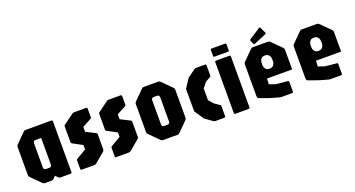

<svg xmlns="http://www.w3.org/2000/svg" viewBox="-45 -1288 3455 1867"><g transform="rotate(-20 1682.0 -354.0)"><path d="M179 0Q167.5 0 159 -8.5L59 -108.5Q50.5 -116.5 50.5 -128.5V-421.5Q50.5 -433.5 59 -441.5L159 -541.5Q167.5 -550 179 -550H446.5Q459 -550 459 -537.5V-12.5Q459 0 446.5 0H338.5Q332 0 328.5 -2.5Q325 -5 321 -8.5L296 -33.5L271 -8.5Q263 0 251 0ZM240 -125H269.5Q284.5 -125 290.2 -131.5Q296 -138 296 -153V-425H240.5Q225 -425 219 -418.5Q213 -412 213 -397V-153Q213 -138 219 -131.5Q225 -125 240 -125Z M562 0Q549.5 0 549.5 -12.5V-99Q549.5 -110.5 557 -114L659 -173.5V-219.5L557 -274.5Q549.5 -279 549.5 -290V-451Q549.5 -456 551 -459.8Q552.5 -463.5 556.5 -466L663 -544Q668 -547.5 671.5 -548.8Q675 -550 679 -550H806Q818.5 -550 818.5 -537.5V-453.5Q818.5 -445 817.5 -442Q816.5 -439 812 -436.5L718 -386V-335L817 -285Q825.5 -281.5 825.5 -270V-115Q825.5 -102.5 817 -95L712 -6.5Q704 0 692 0Z M919 0Q906.5 0 906.5 -12.5V-99Q906.5 -110.5 914 -114L1016 -173.5V-219.5L914 -274.5Q906.5 -279 906.5 -290V-451Q906.5 -456 908 -459.8Q909.5 -463.5 913.5 -466L1020 -544Q1025 -547.5 1028.5 -548.8Q1032 -550 1036 -550H1163Q1175.5 -550 1175.5 -537.5V-453.5Q1175.5 -445 1174.5 -442Q1173.5 -439 1169 -436.5L1075 -386V-335L1174 -285Q1182.5 -281.5 1182.5 -270V-115Q1182.5 -102.5 1174 -95L1069 -6.5Q1061 0 1049 0Z M1402 0Q1390.5 0 1382 -8.5L1282 -108.5Q1273.5 -116.5 1273.5 -128.5V-421.5Q1273.5 -433.5 1282 -441.5L1382 -541.5Q1390.5 -550 1402 -550H1553.5Q1565.5 -550 1573.5 -541.5L1673.5 -441.5Q1682 -433.5 1682 -421.5V-128.5Q1682 -116.5 1673.5 -108.5L1573.5 -8.5Q1565.5 0 1553.5 0ZM1463 -125H1492.5Q1507 -125 1513 -131.5Q1519 -138 1519 -153V-397Q1519 -412 1513 -418.5Q1507 -425 1492.5 -425H1463Q1447.5 -425 1441.8 -418.5Q1436 -412 1436 -397V-153Q1436 -138 1442 -131.5Q1448 -125 1463 -125Z M1945 0Q1934 0 1925 -6.5L1847.5 -62L1791 -146.5Q1787 -153 1784.8 -155.5Q1782.5 -158 1782.5 -165.5V-384.5Q1782.5 -392 1784.2 -394.8Q1786 -397.5 1791 -403.5L1843.5 -484.5L1925 -543.5Q1929 -546.5 1933.5 -548.2Q1938 -550 1945 -550H2036.5Q2049 -550 2049 -537.5V-437Q2049 -433 2048.2 -428.5Q2047.5 -424 2043.5 -421.5L1989 -390.5L1946 -336.5V-215L1990.5 -165L2043.5 -128.5Q2048.5 -125.5 2048.8 -121.2Q2049 -117 2049 -113V-12.5Q2049 0 2036.5 0Z M2151.5 0Q2139 0 2139 -12.5V-537.5Q2139 -550 2151.5 -550H2288.5Q2301 -550 2301 -537.5V-12.5Q2301 0 2288.5 0ZM2149 -591.5Q2139 -591.5 2139 -601.5V-665Q2139 -675 2149 -675H2292Q2301 -675 2301 -665V-601.5Q2301 -591.5 2292 -591.5Z M2625.5 0Q2620.5 0 2615.2 -1.5Q2610 -3 2605 -4L2515.5 -29.5L2416 -65Q2402 -70 2402 -92.5V-421.5Q2402 -433.5 2410.5 -441.5L2510.5 -541.5Q2519 -550 2530.5 -550H2689Q2700.5 -550 2709 -541.5L2809 -441.5Q2817.5 -433.5 2817.5 -421.5V-216.5H2557.5L2554.5 -158L2620.5 -135.5L2742.5 -123.5Q2750.5 -122 2750.5 -111V-12.5Q2750.5 0 2738 0ZM2610 -298H2618Q2641.5 -298 2655.5 -315.2Q2669.5 -332.5 2669.5 -362V-370.5Q2669.5 -400 2655.5 -417.2Q2641.5 -434.5 2618 -434.5H2609.5Q2586.5 -434.5 2573 -417.2Q2559.5 -400 2559.5 -370.5V-362Q2559.5 -332.5 2573 -315.2Q2586.5 -298 2610 -298ZM2562 -574.5Q2553 -570.5 2549 -579L2531.5 -616Q2528 -625 2537 -631L2653.5 -706.5Q2662.5 -711.5 2667 -700L2695 -641Q2699 -633 2689.5 -628Z M3132 0Q3127 0 3121.8 -1.5Q3116.5 -3 3111.5 -4L3022 -29.5L2922.5 -65Q2908.5 -70 2908.5 -92.5V-421.5Q2908.5 -433.5 2917 -441.5L3017 -541.5Q3025.5 -550 3037 -550H3195.5Q3207 -550 3215.5 -541.5L3315.5 -441.5Q3324 -433.5 3324 -421.5V-216.5H3064L3061 -158L3127 -135.5L3249 -123.5Q3257 -122 3257 -111V-12.5Q3257 0 3244.5 0ZM3116.5 -298H3124.5Q3148 -298 3162 -315.2Q3176 -332.5 3176 -362V-370.5Q3176 -400 3162 -417.2Q3148 -434.5 3124.5 -434.5H3116Q3093 -434.5 3079.5 -417.2Q3066 -400 3066 -370.5V-362Q3066 -332.5 3079.5 -315.2Q3093 -298 3116.5 -298Z"/></g></svg>

Font: Jaro 24pt
Style: Regular
Weight: 400
Designer: Agyei Archer, Celine Hurka, Mirko Velimirović
Version: Version 1.000